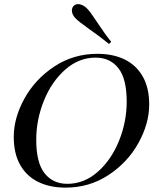

<svg xmlns="http://www.w3.org/2000/svg" viewBox="-20 -878 772 913"><path d="M45.9 0ZM400.9 -742.2Q355 -774.9 340.8 -789.1Q321.8 -808.1 321.8 -828.1Q321.8 -839.4 328.6 -848.1Q336.9 -858.4 351.1 -858.4Q362.3 -858.4 374.3 -852.3Q386.2 -846.2 394.5 -836.9Q402.8 -828.6 412.1 -815.7Q421.4 -802.7 427.7 -793.2Q434.1 -783.7 437.5 -778.8Q476.6 -719.2 508.8 -679.2L498.5 -668.9Q454.1 -705.1 400.9 -742.2ZM45.4 -227.1Q45.4 -317.4 96.4 -409.7Q147.5 -502 238.5 -562Q329.6 -622.1 443.4 -622.1Q517.1 -622.1 572.3 -595.5Q627.4 -568.8 658.4 -514.9Q689.5 -460.9 689.5 -380.9Q689.5 -290.5 638.4 -198.2Q587.4 -106 496.3 -45.9Q405.3 14.2 291.5 14.2Q217.8 14.2 162.6 -12.5Q107.4 -39.1 76.4 -93Q45.4 -147 45.4 -227.1ZM152.3 -212.9Q152.3 -104.5 191.9 -54.2Q231.4 -3.9 300.3 -3.9Q379.9 -3.9 444.6 -60.8Q509.3 -117.7 545.9 -208.3Q582.5 -298.8 582.5 -395Q582.5 -503.4 543 -553.7Q503.4 -604 434.6 -604Q355 -604 290.3 -547.1Q225.6 -490.2 189 -399.7Q152.3 -309.1 152.3 -212.9Z"/></svg>

Font: TypoPRO Playfair Display SC
Style: Italic
Weight: 400
Italic angle: -14°
Designer: Claus Eggers Sørensen
Foundry: Claus Eggers Sørensen
Version: Version 1.004;PS 001.004;hotconv 1.0.70;makeotf.lib2.5.58329